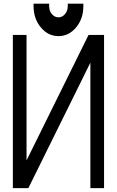

<svg xmlns="http://www.w3.org/2000/svg" viewBox="-20 -939 626 1028"><path d="M131.8 68.4H48.8V-752H122.1V-80.1L454.1 -752H537.1V68.4H463.9V-603.5ZM342.8 -919.4H426.3V-905.8Q426.3 -838.9 387.5 -792.2Q348.6 -745.6 293 -745.6Q237.3 -745.6 198.7 -792.5Q179.2 -815.4 169.4 -844.2Q159.7 -873 159.7 -905.8V-919.4H243.2V-905.8Q243.2 -899.4 244.1 -893.8Q245.1 -888.2 246.8 -882.8Q248.5 -877.4 251.2 -872.6Q253.9 -867.7 257.8 -863.8Q272.5 -846.2 293 -846.2Q313.5 -846.2 328.1 -863.8Q342.8 -881.3 342.8 -905.8V-919.4Z"/></svg>

Font: Gap Sans
Style: Bold
Weight: 400
Designer: Alexandre Liziard and Etienne Ozeray
Foundry: Interstices.io
Version: Version 1.610